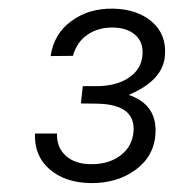

<svg xmlns="http://www.w3.org/2000/svg" viewBox="-20 -736 396 437"><path d="M168.5 -540H205.6Q249 -541.5 275.9 -561Q301.3 -579.6 304.2 -609.4Q307.1 -639.6 287.8 -656.5Q268.6 -673.3 236.8 -673.3Q204.1 -673.8 179.4 -657.2Q154.8 -640.6 146 -608.9L95.2 -608.4Q102.5 -658.7 142.3 -688Q182.1 -717.3 237.3 -716.3Q292 -715.3 325.4 -686.8Q358.9 -658.2 355.5 -610.8Q352.1 -553.2 272.9 -520Q336.9 -498.5 334 -433.6Q331.5 -381.3 289.1 -349.9Q246.6 -318.4 185.5 -319.3Q127.9 -320.3 92.8 -350.8Q57.6 -381.3 59.6 -432.1H109.9Q108.4 -401.4 129.4 -381.8Q150.4 -362.3 188 -362.3Q228 -362.3 254.2 -382.1Q280.3 -401.9 283.7 -434.6Q290 -497.6 203.6 -500L164.1 -500.5Z"/></svg>

Font: TypoPRO Roboto
Style: Italic
Weight: 300
Italic angle: -12°
Designer: Google
Version: Version 2.136; 2016